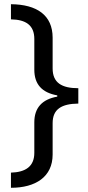

<svg xmlns="http://www.w3.org/2000/svg" viewBox="-20 -734 420 912"><path d="M32 86V158C149 158 230 106 230 0V-149C230 -216 273 -241 352 -242V-315C273 -315 230 -341 230 -409V-555C230 -662 155 -713 32 -714V-642C103 -641 143 -614 143 -549V-403C143 -335 178 -294 252 -281V-275C179 -262 143 -221 143 -153V-8C143 57 101 84 32 86Z"/></svg>

Font: Noto Sans Cypriot
Style: Regular
Weight: 400
Designer: Monotype Design Team
Foundry: Monotype Imaging Inc.
Version: Version 2.002